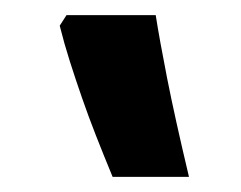

<svg xmlns="http://www.w3.org/2000/svg" viewBox="-20 -834 319 254"><path d="M68 -814H186Q191 -782 201 -731Q211 -680 230 -600H129Q117 -629 107 -654.5Q97 -680 88.5 -704.5Q80 -729 72.5 -752.5Q65 -776 59 -800Z"/></svg>

Font: Noto Sans Armenian
Style: Regular
Weight: 400
Designer: Monotype Design Team
Foundry: Monotype Imaging Inc.
Version: Version 2.007